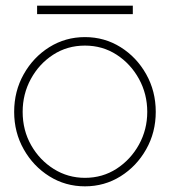

<svg xmlns="http://www.w3.org/2000/svg" viewBox="-20 -645 600 678"><path d="M280 13Q211 13 154.2 -22.5Q97.5 -58 63.8 -117.8Q30 -177.5 30 -250Q30 -323 63.8 -383Q97.5 -443 154.2 -478.5Q211 -514 280 -514Q349 -514 405.8 -478.5Q462.5 -443 496.2 -383Q530 -323 530 -250Q530 -177.5 496.2 -117.8Q462.5 -58 405.8 -22.5Q349 13 280 13ZM280 -17Q342 -17 391.8 -49.2Q441.5 -81.5 470.8 -134.5Q500 -187.5 500 -250Q500 -313 470.8 -366.2Q441.5 -419.5 391.8 -451.8Q342 -484 280 -484Q217.5 -484 167.8 -451.8Q118 -419.5 89 -366.2Q60 -313 60 -250Q60 -185 90 -132.2Q120 -79.5 170 -48.2Q220 -17 280 -17ZM111 -625H449V-595H111Z"/></svg>

Font: Urbanist Thin
Style: Regular
Weight: 100
Designer: Corey Hu
Foundry: Corey Hu
Version: Version 1.330; ttfautohint (v1.8.4.7-5d5b)